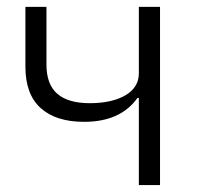

<svg xmlns="http://www.w3.org/2000/svg" viewBox="-20 -533 572 553"><path d="M379.9 0V-251H376Q327.1 -182.1 222.2 -182.1Q141.1 -182.1 97.2 -221.7Q53.2 -261.2 53.2 -340.8V-513.2H113.8V-347.2Q113.8 -290 145 -262.9Q176.3 -235.8 238.8 -235.8Q302.2 -235.8 341.1 -258.5Q379.9 -281.2 379.9 -321.8V-513.2H440.9V0Z"/></svg>

Font: Anuphan Light
Style: Regular
Weight: 300
Designer: Mike Abbink, Paul van der Laan, Pieter van Rosmalen, Mint Tantisuwanna
Foundry: Bold Monday; Cadson Demak
Version: Version 3.002;hotconv 1.0.109;makeotfexe 2.5.65596